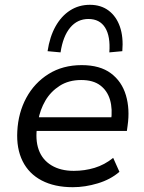

<svg xmlns="http://www.w3.org/2000/svg" viewBox="-20 -770 601 799"><path d="M283 9Q207 9 153.5 -19Q100 -47 74 -99.5Q48 -152 52 -224Q56 -301 89.5 -363Q123 -425 182 -462Q241 -499 320 -499Q396 -499 441.5 -465Q487 -431 504 -373.5Q521 -316 511 -247L508 -225H115L124 -282H462L442 -266Q449 -316 438 -354Q427 -392 397.5 -414.5Q368 -437 318 -437Q266 -437 228.5 -413Q191 -389 169 -351.5Q147 -314 139 -269L135 -247Q126 -189 141 -147Q156 -105 194 -82Q232 -59 287 -59Q332 -59 373.5 -71.5Q415 -84 451 -113L477 -55Q440 -23 387 -7Q334 9 283 9ZM232 -552 178 -557Q187 -617 211 -660Q235 -703 271.5 -726.5Q308 -750 354 -750Q400 -750 432 -726Q464 -702 479 -659Q494 -616 489 -557L435 -552Q440 -619 417.5 -655Q395 -691 348 -691Q302 -691 272 -655Q242 -619 232 -552Z"/></svg>

Font: Nunito Sans 10pt
Style: Italic
Weight: 400
Italic angle: -9°
Designer: Vernon Adams
Foundry: Vernon Adams
Version: Version 3.101;gftools[0.9.27]